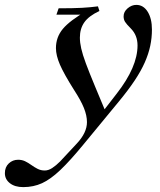

<svg xmlns="http://www.w3.org/2000/svg" viewBox="-147 -475 655 786"><path d="M-52 291Q-86 291 -106.5 275Q-127 259 -127 234Q-127 209 -111 194Q-95 179 -73 179Q-57 179 -44.5 185Q-32 191 -18 201Q-7 209 6.5 216Q20 223 36 223Q51 223 66.5 213Q82 203 99 186L168 112Q209 68 209 25Q209 -2 196.5 -33Q184 -64 156 -107Q115 -172 98.5 -210Q82 -248 82 -278Q82 -323 110.5 -357Q139 -391 210 -432L220 -415H84L93 -441Q154 -441 189 -443Q224 -445 254 -449L260 -430Q217 -410 198.5 -384Q180 -358 180 -321Q180 -301 185.5 -276.5Q191 -252 204.5 -215.5Q218 -179 243 -119L286 -16L259 1L331 -92Q416 -201 416 -289Q416 -331 388 -359Q371 -376 365 -385.5Q359 -395 359 -408Q359 -427 375.5 -441Q392 -455 411 -455Q440 -455 457.5 -427Q475 -399 475 -354Q475 -320 468 -287Q461 -254 445.5 -219Q430 -184 404 -145Q378 -106 340 -60L195 116Q140 183 100 221Q60 259 25 275Q-10 291 -52 291Z"/></svg>

Font: Baskervville Medium
Style: Italic
Weight: 500
Italic angle: -18°
Version: Version 1.100